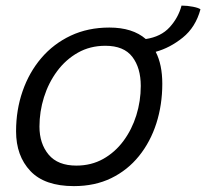

<svg xmlns="http://www.w3.org/2000/svg" viewBox="-20 -632 718 669"><path d="M237.5 16.5Q135.5 16.5 85.8 -36.2Q36 -89 36 -174.5Q36 -249 58.8 -314.5Q81.5 -380 124 -429.8Q166.5 -479.5 226.5 -507.8Q286.5 -536 361 -536Q442 -536 488 -496Q541 -504 571.2 -537.2Q601.5 -570.5 612.5 -612.5Q632.5 -612.5 652.5 -608.5Q672.5 -604.5 678.5 -599.5Q661.5 -537 616.8 -501Q572 -465 522.5 -451.5Q545.5 -407 545.5 -340Q545.5 -267 524.8 -202.2Q504 -137.5 464.2 -88.2Q424.5 -39 367.5 -11.2Q310.5 16.5 237.5 16.5ZM246 -55Q298 -55 339.5 -78.2Q381 -101.5 410.2 -141Q439.5 -180.5 455 -230.2Q470.5 -280 470.5 -332.5Q470.5 -395.5 441 -434Q411.5 -472.5 347 -472.5Q294 -472.5 251.5 -448.5Q209 -424.5 179 -384Q149 -343.5 133.2 -293.2Q117.5 -243 117.5 -191Q117.5 -131.5 149.5 -93.2Q181.5 -55 246 -55Z"/></svg>

Font: Grandstander Light
Style: Italic
Weight: 300
Italic angle: -15°
Designer: Tyler Finck
Foundry: Etcetera Type Co
Version: Version 1.200; ttfautohint (v1.8.3)